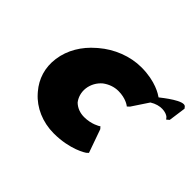

<svg xmlns="http://www.w3.org/2000/svg" viewBox="-125 -758 983 983"><g transform="rotate(45 366.5 -266.5)"><path d="M430 -366C483 -366 512 -343 512 -343L516 -340L528 -351L587 -440C635 -470 679 -461 697 -446L706 -435L720 -447L733 -541L726 -550C705 -574 615 -501 598 -488C585 -497 530 -535 427 -535C346 -535 264 -502 202 -449L194 -442C137 -393 97 -328 87 -255C77 -184 98 -121 140 -72L147 -64C194 -11 267 22 349 22C467 22 535 -24 536 -25L547 -35L502 -162L492 -173L488 -170C488 -170 453 -147 400 -147C370 -147 344 -157 324 -176C308 -196 298 -225 302 -257C306 -288 322 -317 346 -337C370 -355 399 -366 430 -366Z"/></g></svg>

Font: Hussar Woodtype
Style: UltraObl
Weight: 900
Foundry: Cannot Into Space Fonts
Version: Version 1.07